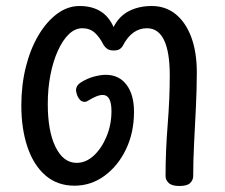

<svg xmlns="http://www.w3.org/2000/svg" viewBox="-20 -607 749 639"><path d="M235 -65Q266 -65 292 -89Q318 -113 334.5 -152.5Q351 -192 351 -237Q351 -291 322 -291Q312 -291 300 -286Q288 -281 275 -273Q268 -268 262 -268Q252 -268 245.5 -275.5Q239 -283 236 -292.5Q233 -302 233 -307Q233 -322 248 -332Q270 -346 292.5 -352Q315 -358 332 -358Q376 -358 401 -325Q426 -292 426 -235Q426 -166 399.5 -110.5Q373 -55 328 -22Q283 11 228 11Q171 11 131.5 -23Q92 -57 71.5 -117.5Q51 -178 51 -256Q51 -324 66 -384Q81 -444 108 -489.5Q135 -535 170 -561Q205 -587 245 -587Q285 -587 313.5 -570Q342 -553 358 -517Q376 -553 409 -570Q442 -587 485 -587Q531 -587 564.5 -560Q598 -533 616.5 -483.5Q635 -434 635 -366Q635 -311 632 -250.5Q629 -190 626 -131Q623 -72 623 -21Q623 -8 613 2Q603 12 577 12Q552 12 541.5 2Q531 -8 531 -21Q531 -104 538 -191.5Q545 -279 545 -356Q545 -434 526 -473.5Q507 -513 469 -513Q444 -513 424 -498.5Q404 -484 390 -457Q386 -449 379 -444Q372 -439 358 -439Q345 -439 337.5 -444Q330 -449 325 -457Q312 -483 295.5 -498Q279 -513 254 -513Q230 -513 209.5 -493.5Q189 -474 173 -439Q157 -404 148 -358.5Q139 -313 139 -261Q139 -170 165 -117.5Q191 -65 235 -65Z"/></svg>

Font: Playpen Sans Thai
Style: Regular
Weight: 400
Designer: Sirin Gunkloy, Laura Meseguer, Veronika Burian, José Scaglione
Foundry: TypeTogether
Version: Version 2.000